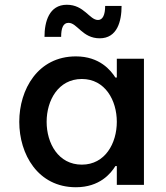

<svg xmlns="http://www.w3.org/2000/svg" viewBox="-20 -777 696 807"><path d="M399 -616C473 -616 491 -688 491 -752H422C422 -715 412 -693 392 -693C356 -693 334 -757 261 -757C186 -757 167 -685 167 -622H237C237 -658 245 -681 268 -681C305 -681 326 -616 399 -616ZM299 -540C139 -540 61 -401 61 -265C61 -129 139 10 299 10C399 10 446 -48 465 -79H471V0H585V-530H471V-451H465C446 -481 399 -540 299 -540ZM324 -445C422 -445 471 -355 471 -265C471 -175 422 -85 324 -85C225 -85 176 -175 176 -265C176 -355 225 -445 324 -445Z"/></svg>

Font: Be Vietnam Pro Medium
Style: Regular
Weight: 500
Designer: Lam Bao, Tony Le, Vietanh Nguyen
Foundry: Yellow Type Foundry
Version: Version 1.002